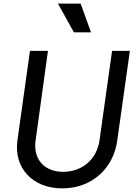

<svg xmlns="http://www.w3.org/2000/svg" viewBox="-20 -1025 746 1057"><path d="M323 12C484 12 603 -96 625 -248L695 -745H597L528 -254C514 -148 432 -79 328 -79C224 -79 161 -149 176 -252L244 -745H145L76 -253C55 -101 158 12 323 12ZM299 -1005 387 -847H481L424 -1005Z"/></svg>

Font: Mluvka Medium
Style: Italic
Weight: 500
Italic angle: -8°
Designer: Modified by Jiří Krblich, Original typeface by Gumpita Rahayu
Foundry: Gumpita Rahayu & Jiří Krblich
Version: Version 2.000;Glyphs 3.1.1 (3134)